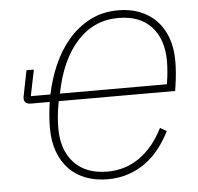

<svg xmlns="http://www.w3.org/2000/svg" viewBox="-52 -763 853 828"><g transform="rotate(-5 375.0 -349.0)"><path d="M490 -710Q540 -710 581.5 -694Q623 -678 653 -647.5Q683 -617 699.5 -572.5Q716 -528 716 -470Q716 -420 707 -362L704 -342H200Q192 -300 190 -272.5Q188 -245 188 -225Q188 -131 239 -76Q290 -21 384 -21Q460 -21 521.5 -63.5Q583 -106 625 -189L653 -173Q633 -133 606.5 -99Q580 -65 546.5 -40.5Q513 -16 471.5 -2Q430 12 382 12Q330 12 287.5 -4Q245 -20 215 -51Q185 -82 168.5 -127Q152 -172 152 -229Q152 -282 161 -342H80Q50 -342 50 -368Q50 -370 50.5 -373Q51 -376 52 -381L73 -487H105L82 -374H167Q180 -438 206 -498.5Q232 -559 272 -606Q312 -653 366 -681.5Q420 -710 490 -710ZM487 -677Q381 -677 308.5 -597.5Q236 -518 208 -374H671Q676 -403 678 -428.5Q680 -454 680 -474Q680 -568 630 -622.5Q580 -677 487 -677Z"/></g></svg>

Font: IBM Plex Sans ExtLt
Style: Italic
Weight: 200
Italic angle: -11°
Designer: Mike Abbink, Paul van der Laan, Pieter van Rosmalen
Foundry: Bold Monday
Version: Version 3.005